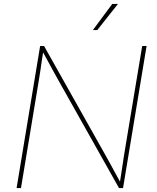

<svg xmlns="http://www.w3.org/2000/svg" viewBox="-20 -963 805 983"><path d="M64.9 0 185.5 -727.5H205.6L516.1 -175.3Q530.8 -149.9 544.4 -124.5Q558.1 -99.1 571.8 -74Q585.4 -48.8 599.6 -23.4H592.8Q597.2 -48.8 600.8 -74Q604.5 -99.1 608.4 -124.5Q612.3 -149.9 616.2 -175.3L708 -727.5H730.5L609.9 0H589.4L279.3 -551.3Q265.1 -576.7 251.2 -602.1Q237.3 -627.4 223.6 -652.8Q210 -678.2 195.8 -703.6H202.1Q197.8 -678.2 194.1 -652.8Q190.4 -627.4 186.8 -602.1Q183.1 -576.7 178.7 -551.3L87.4 0ZM455.6 -809.1 554.7 -942.9H584L478 -809.1Z"/></svg>

Font: Inter 16pt Thin
Style: Italic
Weight: 250
Italic angle: -9.3988°
Version: Version 4.001;git-66647c0bb